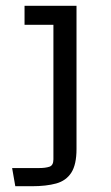

<svg xmlns="http://www.w3.org/2000/svg" viewBox="-20 -645 383 665"><path d="M22 -63H117Q137 -63 151 -67.5Q165 -72 165 -93V-559H65V-625H245V-129Q245 -75 227 -47Q209 -19 174.5 -9.5Q140 0 90 0H33Z"/></svg>

Font: Changa Light
Style: Regular
Weight: 300
Designer: Eduardo Rodriguez Tunni
Foundry: Eduardo Rodriguez Tunni
Version: Version 3.002; ttfautohint (v1.8.2)